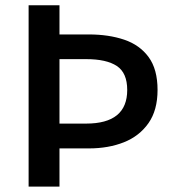

<svg xmlns="http://www.w3.org/2000/svg" viewBox="-20 -694 656 714"><path d="M86.4 0V-674.3H201.2V-565.9H310.5Q384.3 -565.9 441.9 -546.4Q499.5 -526.9 532.7 -481.7Q565.9 -436.5 565.9 -359.4Q565.9 -284.2 532.2 -236.1Q498.5 -188 440.9 -165Q383.3 -142.1 310.5 -142.1H201.2V0ZM201.2 -234.4H300.3Q453.1 -234.4 453.1 -359.4Q453.1 -422.9 414.6 -448.5Q376 -474.1 300.3 -474.1H201.2Z"/></svg>

Font: Akatab
Style: Bold
Weight: 700
Designer: SIL Global
Foundry: SIL Global
Version: Version 4.100